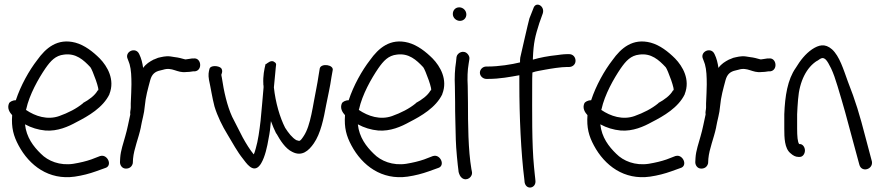

<svg xmlns="http://www.w3.org/2000/svg" viewBox="-20 -741 3842 837"><path d="M20 -292C9 -269 23 -250 33 -239C29 -184 39 -148 61 -107C108 -19 193 45 306 29C340 24 370 16 398 6L437 -8C473 -17 449 -70 418 -61H417L378 -46C355 -38 330 -32 300 -27C241 -18 189 -39 158 -71C126 -102 95 -142 89 -199C117 -184 146 -175 178 -172C231 -168 278 -189 314 -209C365 -235 429 -272 457 -330V-331C482 -394 448 -452 415 -486C385 -516 349 -544 309 -555C230 -576 179 -531 142 -479C107 -434 70 -368 49 -304C33 -304 23 -296 20 -292ZM93 -262 94 -264C108 -329 148 -399 178 -443C201 -476 222 -499 259 -503C311 -510 344 -480 374 -448C382 -439 419 -341 406 -347C394 -325 368 -306 342 -292V-291C313 -267 277 -249 238 -235C187 -217 134 -234 93 -262Z M604 -445C601 -466 596 -487 587 -505C572 -539 521 -516 537 -483C540 -474 542 -471 545 -461C552 -437 553 -405 553 -373C553 -360 552 -347 552 -336C552 -319 550 -306 550 -290V-272C550 -262 546 -254 548 -242C541 -211 535 -177 526 -147C518 -117 506 -85 504 -53L503 -34C503 -21 512 -6 529 -6C546 -6 556 -16 559 -30V-31L560 -49C564 -93 584 -138 594 -186V-187C599 -217 609 -247 611 -277C615 -321 625 -354 635 -392C642 -417 655 -429 679 -434L691 -437C732 -450 751 -422 792 -427C800 -427 812 -428 822 -430H830C865 -435 857 -492 823 -486H816C807 -484 800 -484 789 -482C787 -482 784 -483 780 -484L765 -488C758 -490 749 -491 742 -492L723 -495C702 -498 683 -492 669 -489L652 -482H651C632 -472 617 -463 604 -445Z M1283 -127C1283 -127 1279 -128 1272 -130C1254 -140 1237 -162 1223 -184C1200 -229 1181 -294 1174 -360C1176 -384 1178 -405 1180 -423C1182 -440 1182 -450 1183 -454C1185 -461 1183 -467 1177 -470C1163 -483 1144 -464 1139 -461L1138 -463C1132 -439 1126 -410 1128 -375V-372C1129 -369 1129 -365 1129 -360C1127 -337 1125 -313 1123 -291L1116 -215C1111 -172 1105 -128 1095 -94C1092 -84 1090 -75 1086 -68C1069 -89 1054 -113 1038 -142C1024 -171 1008 -199 992 -232C970 -280 956 -342 947 -403C945 -410 945 -415 945 -416C946 -419 953 -432 944 -444C933 -455 897 -458 893 -440C890 -428 887 -416 891 -393C899 -357 905 -315 915 -277C928 -234 950 -190 971 -156C994 -118 1014 -80 1039 -49C1052 -33 1083 18 1113 -21C1115 -23 1117 -27 1119 -30C1135 -57 1145 -101 1151 -138C1156 -162 1159 -187 1161 -213C1168 -194 1176 -175 1184 -159H1185C1201 -130 1224 -93 1254 -79C1296 -57 1326 -84 1348 -116C1378 -159 1391 -224 1402 -284C1410 -325 1419 -362 1425 -405L1430 -433C1438 -459 1380 -467 1374 -443L1369 -413C1366 -394 1363 -374 1359 -355C1344 -284 1335 -194 1304 -148C1296 -136 1290 -127 1284 -127Z M1471 -292C1460 -269 1474 -250 1484 -239C1480 -184 1490 -148 1512 -107C1559 -19 1644 45 1757 29C1791 24 1821 16 1849 6L1888 -8C1924 -17 1900 -70 1869 -61H1868L1829 -46C1806 -38 1781 -32 1751 -27C1692 -18 1640 -39 1609 -71C1577 -102 1546 -142 1540 -199C1568 -184 1597 -175 1629 -172C1682 -168 1729 -189 1765 -209C1816 -235 1880 -272 1908 -330V-331C1933 -394 1899 -452 1866 -486C1836 -516 1800 -544 1760 -555C1681 -576 1630 -531 1593 -479C1558 -434 1521 -368 1500 -304C1484 -304 1474 -296 1471 -292ZM1544 -262 1545 -264C1559 -329 1599 -399 1629 -443C1652 -476 1673 -499 1710 -503C1762 -510 1795 -480 1825 -448C1833 -439 1870 -341 1857 -347C1845 -325 1819 -306 1793 -292V-291C1764 -267 1728 -249 1689 -235C1638 -217 1585 -234 1544 -262Z M1985 -650C2001 -650 2013 -662 2013 -678C2013 -695 1999 -709 1982 -709C1965 -709 1954 -696 1954 -680C1954 -663 1969 -650 1985 -650ZM1979 8C1982 19 1986 29 1994 35C2015 51 2043 30 2037 6L2035 -4C2021 -86 2020 -200 2020 -295C2020 -320 2019 -343 2019 -365V-366C2017 -401 2018 -435 2023 -463L2026 -482C2028 -491 2024 -499 2020 -504C2003 -526 1973 -512 1970 -492V-491L1968 -471C1963 -440 1961 -404 1963 -364C1963 -342 1964 -320 1964 -295C1964 -270 1964 -244 1965 -216L1967 -132C1968 -93 1975 -23 1979 6Z M2107 -451H2100C2084 -451 2072 -438 2072 -424C2072 -409 2086 -397 2100 -397H2108C2159 -397 2205 -406 2244 -413V-374C2244 -234 2251 -76 2266 43L2267 54C2274 90 2319 80 2314 45L2313 35C2312 30 2311 13 2308 -13C2298 -115 2300 -255 2300 -373C2300 -391 2300 -408 2301 -425C2317 -431 2336 -433 2355 -437C2382 -442 2426 -449 2452 -449H2461C2476 -449 2489 -460 2489 -476C2489 -492 2478 -505 2461 -505H2452C2435 -505 2410 -501 2410 -501C2370 -497 2334 -490 2303 -481V-486C2306 -557 2313 -583 2331 -640L2346 -682C2357 -715 2315 -738 2305 -704L2288 -661C2285 -653 2248 -490 2248 -490C2247 -483 2247 -476 2247 -469C2211 -460 2154 -451 2107 -451Z M2528 -292C2517 -269 2531 -250 2541 -239C2537 -184 2547 -148 2569 -107C2616 -19 2701 45 2814 29C2848 24 2878 16 2906 6L2945 -8C2981 -17 2957 -70 2926 -61H2925L2886 -46C2863 -38 2838 -32 2808 -27C2749 -18 2697 -39 2666 -71C2634 -102 2603 -142 2597 -199C2625 -184 2654 -175 2686 -172C2739 -168 2786 -189 2822 -209C2873 -235 2937 -272 2965 -330V-331C2990 -394 2956 -452 2923 -486C2893 -516 2857 -544 2817 -555C2738 -576 2687 -531 2650 -479C2615 -434 2578 -368 2557 -304C2541 -304 2531 -296 2528 -292ZM2601 -262 2602 -264C2616 -329 2656 -399 2686 -443C2709 -476 2730 -499 2767 -503C2819 -510 2852 -480 2882 -448C2890 -439 2927 -341 2914 -347C2902 -325 2876 -306 2850 -292V-291C2821 -267 2785 -249 2746 -235C2695 -217 2642 -234 2601 -262Z M3112 -445C3109 -466 3104 -487 3095 -505C3080 -539 3029 -516 3045 -483C3048 -474 3050 -471 3053 -461C3060 -437 3061 -405 3061 -373C3061 -360 3060 -347 3060 -336C3060 -319 3058 -306 3058 -290V-272C3058 -262 3054 -254 3056 -242C3049 -211 3043 -177 3034 -147C3026 -117 3014 -85 3012 -53L3011 -34C3011 -21 3020 -6 3037 -6C3054 -6 3064 -16 3067 -30V-31L3068 -49C3072 -93 3092 -138 3102 -186V-187C3107 -217 3117 -247 3119 -277C3123 -321 3133 -354 3143 -392C3150 -417 3163 -429 3187 -434L3199 -437C3240 -450 3259 -422 3300 -427C3308 -427 3320 -428 3330 -430H3338C3373 -435 3365 -492 3331 -486H3324C3315 -484 3308 -484 3297 -482C3295 -482 3292 -483 3288 -484L3273 -488C3266 -490 3257 -491 3250 -492L3231 -495C3210 -498 3191 -492 3177 -489L3160 -482H3159C3140 -472 3125 -463 3112 -445Z M3459 -307C3465 -388 3497 -448 3542 -476H3543C3560 -488 3567 -493 3580 -481C3587 -474 3594 -461 3603 -443C3613 -422 3622 -396 3631 -366C3657 -280 3671 -230 3700 -120L3726 -24C3735 13 3787 -2 3781 -37L3755 -135C3726 -247 3710 -299 3676 -386C3657 -438 3640 -496 3607 -526C3576 -553 3549 -545 3520 -526C3491 -506 3469 -478 3449 -445C3413 -394 3402 -322 3399 -243V-180C3399 -141 3400 -94 3426 -73C3437 -63 3448 -57 3460 -57H3467C3479 -57 3489 -70 3489 -85C3489 -100 3479 -113 3467 -113H3464C3457 -121 3455 -148 3455 -180V-243C3456 -264 3457 -284 3459 -307Z"/></svg>

Font: Stray Cat
Style: BdCn
Weight: 700
Version: Version 1.0